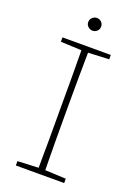

<svg xmlns="http://www.w3.org/2000/svg" viewBox="-156 -889 678 952"><g transform="rotate(20 183.5 -412.5)"><path d="M56 -653V-676H311V-653L201 -648Q200 -579 199.5 -510Q199 -441 199 -370V-307Q199 -237 199.5 -167Q200 -97 201 -28L311 -23V0H56V-23L166 -28Q167 -97 167 -167Q167 -237 167 -307V-370Q167 -441 167 -510Q167 -579 166 -648ZM184 -758Q171 -758 160.5 -767.5Q150 -777 150 -791Q150 -806 160.5 -815.5Q171 -825 184 -825Q198 -825 208 -815.5Q218 -806 218 -791Q218 -777 208 -767.5Q198 -758 184 -758Z"/></g></svg>

Font: Source Serif 4 SmText ExtraLight
Style: Regular
Weight: 200
Designer: Frank Grießhammer
Foundry: Adobe
Version: Version 4.005;hotconv 1.1.0;makeotfexe 2.6.0